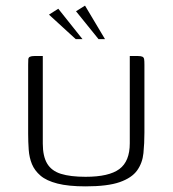

<svg xmlns="http://www.w3.org/2000/svg" viewBox="-20 -659 613 682"><path d="M493 -188Q493 -150 489.5 -115Q486 -80 467 -53.5Q448 -27 405 -12Q362 3 284 3Q223 3 184 -7Q145 -17 124 -35Q103 -53 93.5 -76Q84 -99 82 -127Q80 -155 80 -184V-429Q80 -442 80.5 -448.5Q81 -455 86.5 -457.5Q92 -460 102 -460H132V-149Q132 -104 147.5 -78Q163 -52 196.5 -41.5Q230 -31 284 -31Q367 -31 404 -58.5Q441 -86 441 -150V-460H470Q481 -460 486 -457.5Q491 -455 492 -448.5Q493 -442 493 -429ZM249 -520 154 -607 187 -628 273 -520ZM330 -520 250 -619 282 -639 353 -520Z"/></svg>

Font: Genos Thin Light
Style: Regular
Weight: 300
Version: Version 1.010